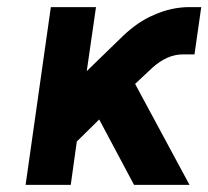

<svg xmlns="http://www.w3.org/2000/svg" viewBox="-20 -520 586 540"><path d="M123 -500 52 0H179L196 -122L259 -184L357 0H513L360 -284L408 -329Q450 -367 494 -367H527L546 -500H513Q462 -500 413 -478Q389 -468 367.5 -453Q346 -438 326 -419L224 -320L250 -500Z"/></svg>

Font: Unageo
Style: Bold-Italic
Weight: 700
Designer: Richard Sepsi
Foundry: Richard Sepsi
Version: Version 2.000